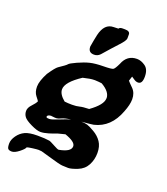

<svg xmlns="http://www.w3.org/2000/svg" viewBox="-152 -764 924 1062"><g transform="rotate(20 309.5 -233.0)"><path d="M399.4 -658.2Q429.2 -658.2 429.2 -638.7V-615.7Q429.2 -602.5 397.9 -569.1Q366.7 -535.6 321.3 -483.4Q306.6 -467.8 286.1 -467.8Q251.5 -467.8 251.5 -502.4Q251.5 -502.9 251.5 -503.4V-503.9Q257.3 -539.6 265.1 -575.7Q282.2 -648.4 336.4 -648.4Q336.4 -648.4 336.9 -648.4Q355.5 -648.4 363.8 -649.4Q369.1 -658.2 384.8 -658.2ZM341.3 -336.9Q339.4 -336.9 336.4 -336.9Q313 -336.9 270.5 -326.2Q185.5 -270.5 185.5 -227.5Q185.5 -198.7 222.2 -168.5Q240.7 -166 266.6 -166Q292.5 -166 309.8 -170.7Q327.1 -175.3 363.8 -176.3Q433.6 -226.1 433.6 -264.2Q433.6 -264.2 434.1 -264.6Q434.1 -302.7 380.4 -333.5Q364.7 -335.9 341.3 -336.9ZM351.6 48.3V46.9Q350.6 21.5 288.6 0L245.1 11.2Q226.6 19 199.7 27.1Q172.9 35.2 152.8 35.2Q132.8 35.2 97.2 18.1Q61.5 1 50.5 -13.7Q39.6 -28.3 39.6 -47.4Q39.6 -66.4 58.3 -85.9Q77.1 -105.5 83 -119.1Q81.1 -123.5 65.7 -142.8Q50.3 -162.1 50.3 -194.3Q50.3 -226.6 78.1 -279.3L78.6 -279.8Q109.4 -325.2 122.6 -334Q163.1 -360.8 168.7 -368.4Q174.3 -376 211.9 -393.1Q249.5 -410.2 279.5 -417.5Q309.6 -424.8 357.4 -425.3Q405.3 -425.8 414.1 -431.2Q422.9 -436.5 438 -468.8Q460.4 -527.3 518.6 -527.3Q543 -527.3 567.6 -509.8Q592.3 -492.2 592.3 -449.2Q592.3 -406.2 567.4 -406.2Q554.7 -406.2 543 -414.6Q531.2 -422.9 525.9 -425.8L517.1 -398.9Q522.5 -391.6 545.9 -368.7Q569.3 -345.7 569.3 -308.1V-307.1Q569.3 -276.4 551.3 -231Q511.7 -125 417.5 -103Q402.8 -100.1 347.2 -95.7Q369.1 -95.2 382.8 -91.3Q396.5 -87.4 426 -70.3Q455.6 -53.2 472.9 -27.6Q490.2 -2 490.2 37.1Q490.2 76.2 472.9 108.9Q455.6 141.6 419.4 155.8Q383.3 169.9 365.7 169.9Q348.1 169.9 330.3 168.5Q312.5 167 258.8 150.9Q205.1 134.8 196.8 133.3Q188.5 131.8 178.7 131.8Q168.9 131.8 144 135Q119.1 138.2 111.8 141.1Q108.4 152.3 83.5 171.9Q58.6 191.4 41.7 191.4Q24.9 191.4 19 184.1Q13.2 176.8 13.2 154.3Q13.2 131.8 30.5 107.4Q47.9 83 73.2 71.3Q98.6 59.6 145.5 59.6Q192.4 59.6 214.4 63.5Q214.8 63.5 215.3 63.5Q221.2 63.5 253.9 81.5Q274.9 93.3 281.7 93.3Q282.2 93.3 282.7 93.3Q351.6 80.6 351.6 48.3ZM211.9 -66.4H201.7L181.6 -68.4H179.7L181.2 -69.3Q157.7 -67.4 156.7 -56.2L159.7 -50.8Q164.1 -49.3 176.5 -49.3Q189 -49.3 229.7 -65.9Q270.5 -82.5 290 -87.4Q254.4 -83 237.3 -74.7Q220.2 -66.4 211.9 -66.4Z"/></g></svg>

Font: Drukaatie burti
Style: Bold
Weight: 700
Version: Version 0.14